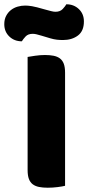

<svg xmlns="http://www.w3.org/2000/svg" viewBox="-64 -872 412 897"><path d="M145 -828Q163 -823 175 -820Q187 -817 195 -817Q217 -817 229 -830Q241 -843 246 -852Q281 -852 304.5 -829.5Q328 -807 328 -772Q328 -727 300 -706Q272 -685 230 -685Q216 -685 202 -686.5Q188 -688 171 -693L131 -705Q117 -709 107.5 -711.5Q98 -714 89 -714Q67 -714 55.5 -701.5Q44 -689 38 -679Q3 -679 -20.5 -701.5Q-44 -724 -44 -759Q-44 -781 -35.5 -797.5Q-27 -814 -13 -825Q1 -836 18.5 -841Q36 -846 54 -846Q67 -846 85.5 -843Q104 -840 145 -828ZM240 -4Q229 -1 205.5 2Q182 5 159 5Q136 5 118.5 1.5Q101 -2 89 -11Q77 -20 71 -36Q65 -52 65 -78V-606Q76 -608 100 -611.5Q124 -615 146 -615Q169 -615 186.5 -611.5Q204 -608 216 -599Q228 -590 234 -574Q240 -558 240 -532Z"/></svg>

Font: Baloo Tammudu
Style: Regular
Weight: 400
Designer: Omkar Shende and Ek Type
Foundry: Ek Type
Version: Version 1.443;PS 1.000;hotconv 16.6.51;makeotf.lib2.5.65220;